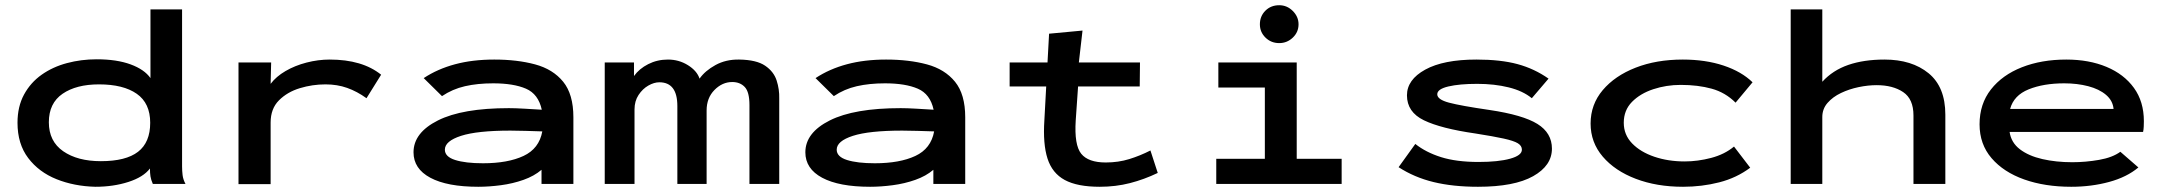

<svg xmlns="http://www.w3.org/2000/svg" viewBox="-20 -704 8290 735"><path d="M345 11Q264 9 196.5 -18Q129 -45 88 -99Q47 -153 47 -234Q47 -296 72 -342Q97 -388 139.5 -418Q182 -448 236.5 -462.5Q291 -477 350 -477Q427 -477 480 -457.5Q533 -438 556 -405V-668H677V-67Q677 -50 679 -33.5Q681 -17 690 0H565Q558 -16 556 -29Q554 -42 554 -59Q529 -26 471.5 -7.5Q414 11 345 11ZM366 -87Q462 -87 508.5 -123Q555 -159 555 -234Q555 -309 503.5 -345Q452 -381 359 -381Q272 -381 219.5 -345Q167 -309 167 -236Q167 -163 222 -125Q277 -87 366 -87Z M893 1V-465H1018L1016 -383Q1037 -411 1073 -432Q1109 -453 1153.5 -464.5Q1198 -476 1242 -476Q1367 -476 1439 -418L1383 -328Q1347 -354 1309 -367.5Q1271 -381 1226 -381Q1176 -381 1128 -366.5Q1080 -352 1048 -320Q1016 -288 1016 -235V1Z M1811 11Q1692 11 1627.5 -23.5Q1563 -58 1563 -121Q1563 -196 1656.5 -243Q1750 -290 1928 -290Q1953 -290 1986.5 -288Q2020 -286 2054 -284Q2041 -344 1993.5 -364.5Q1946 -385 1868 -385Q1808 -385 1760 -374Q1712 -363 1672 -336L1602 -405Q1655 -440 1722 -458Q1789 -476 1872 -476Q1960 -476 2028.5 -457.5Q2097 -439 2136 -391Q2175 -343 2175 -255V0H2053V-54Q2025 -30 1984 -15.5Q1943 -1 1897.5 5Q1852 11 1811 11ZM1683 -131Q1683 -104 1722.5 -91.5Q1762 -79 1829 -79Q1924 -79 1984 -107Q2044 -135 2056 -201Q2025 -202 1992 -203Q1959 -204 1934 -204Q1807 -204 1745 -184Q1683 -164 1683 -131Z M2295 0V-465H2407V-413Q2427 -441 2461.5 -458.5Q2496 -476 2537 -476Q2579 -476 2613.5 -454.5Q2648 -433 2658 -403Q2679 -433 2719 -455Q2759 -477 2810 -476Q2876 -475 2909 -452.5Q2942 -430 2953 -396Q2964 -362 2963 -327V0H2849V-302Q2849 -352 2831 -371Q2813 -390 2783 -390Q2745 -390 2715 -359.5Q2685 -329 2685 -281V0H2573V-298Q2573 -389 2504 -389Q2484 -389 2462 -376.5Q2440 -364 2424.5 -340.5Q2409 -317 2409 -285V0Z M3311 11Q3192 11 3127.5 -23.5Q3063 -58 3063 -121Q3063 -196 3156.5 -243Q3250 -290 3428 -290Q3453 -290 3486.5 -288Q3520 -286 3554 -284Q3541 -344 3493.5 -364.5Q3446 -385 3368 -385Q3308 -385 3260 -374Q3212 -363 3172 -336L3102 -405Q3155 -440 3222 -458Q3289 -476 3372 -476Q3460 -476 3528.5 -457.5Q3597 -439 3636 -391Q3675 -343 3675 -255V0H3553V-54Q3525 -30 3484 -15.5Q3443 -1 3397.5 5Q3352 11 3311 11ZM3183 -131Q3183 -104 3222.5 -91.5Q3262 -79 3329 -79Q3424 -79 3484 -107Q3544 -135 3556 -201Q3525 -202 3492 -203Q3459 -204 3434 -204Q3307 -204 3245 -184Q3183 -164 3183 -131Z M3845 -373V-465H3990L3996 -575L4124 -587L4110 -465H4344L4343 -373H4107L4098 -243Q4092 -149 4119 -115.5Q4146 -82 4213 -82Q4261 -82 4303 -95Q4345 -108 4384 -128L4412 -42Q4360 -17 4305.5 -3Q4251 11 4190 11Q4104 11 4056 -15Q4008 -41 3990 -97Q3972 -153 3978 -244L3985 -373Z M4636 0V-96H4822V-369H4644V-465H4944V-96H5116V0ZM4877 -539Q4846 -539 4824.5 -560Q4803 -581 4803 -611Q4803 -642 4824 -663Q4845 -684 4877 -684Q4907 -684 4929 -662Q4951 -640 4951 -611Q4951 -581 4929 -560Q4907 -539 4877 -539Z M5638 11Q5542 11 5468 -7Q5394 -25 5334 -64L5398 -153Q5438 -121 5496.5 -102.5Q5555 -84 5640 -84Q5716 -84 5761 -96.5Q5806 -109 5806 -131Q5806 -146 5790.5 -155.5Q5775 -165 5736.5 -173.5Q5698 -182 5628 -193Q5496 -212 5431 -243.5Q5366 -275 5366 -339Q5366 -399 5436 -437.5Q5506 -476 5632 -476Q5725 -476 5789.5 -458.5Q5854 -441 5908 -403L5844 -328Q5810 -356 5755.5 -369.5Q5701 -383 5635 -383Q5567 -383 5524.5 -373Q5482 -363 5482 -343Q5482 -323 5527 -311Q5572 -299 5682 -283Q5810 -264 5865.5 -229.5Q5921 -195 5921 -135Q5921 -70 5849 -29.5Q5777 11 5638 11Z M6423 11Q6322 11 6242 -19.5Q6162 -50 6115.5 -104.5Q6069 -159 6069 -231Q6069 -304 6115.5 -359Q6162 -414 6241.5 -445Q6321 -476 6422 -476Q6509 -476 6578 -453Q6647 -430 6689 -389L6624 -311Q6585 -350 6532.5 -364.5Q6480 -379 6414 -379Q6359 -379 6309 -362.5Q6259 -346 6227.5 -314Q6196 -282 6196 -234Q6196 -188 6228 -155Q6260 -122 6313 -104Q6366 -86 6429 -86Q6479 -86 6530.5 -99.5Q6582 -113 6618 -143L6680 -62Q6628 -23 6561.5 -6Q6495 11 6423 11Z M6835 0V-668H6956V-391Q6996 -435 7055.5 -455.5Q7115 -476 7194 -476Q7299 -476 7363 -423.5Q7427 -371 7427 -265V0H7305V-262Q7305 -325 7265.5 -351.5Q7226 -378 7164 -378Q7131 -378 7095 -370.5Q7059 -363 7027.5 -348Q6996 -333 6976 -310Q6956 -287 6956 -256V0Z M7909 11Q7808 11 7729 -17Q7650 -45 7604 -98.5Q7558 -152 7558 -228Q7558 -306 7601.5 -361.5Q7645 -417 7720 -446.5Q7795 -476 7890 -476Q7977 -476 8044 -448Q8111 -420 8149 -367.5Q8187 -315 8187 -240Q8187 -231 8186.5 -219.5Q8186 -208 8184 -199H7673Q7679 -158 7712.5 -132.5Q7746 -107 7798.5 -95Q7851 -83 7913 -83Q7964 -83 8015.5 -92Q8067 -101 8097 -123L8166 -63Q8122 -26 8054 -7.5Q7986 11 7909 11ZM7675 -287H8071Q8068 -319 8042 -341Q8016 -363 7974 -374Q7932 -385 7882 -385Q7803 -385 7746 -362Q7689 -339 7675 -287Z"/></svg>

Font: Inconsolata ExtraExpanded
Style: Bold
Weight: 700
Width: 8
Monospace: yes
Designer: Raph Levien, Cyreal, Brenton Simpson
Foundry: Raph Levien, Cyreal, Google
Version: Version 3.100; ttfautohint (v1.8.4.7-5d5b)